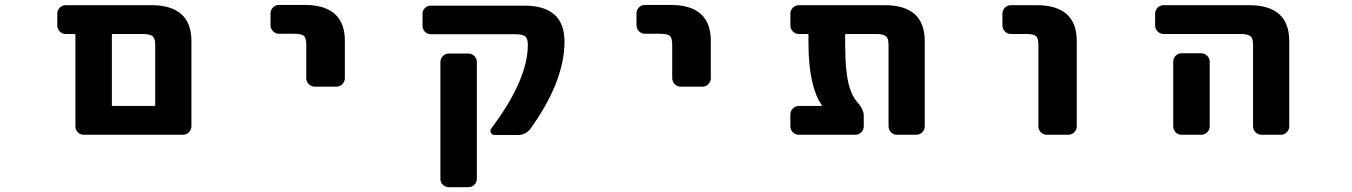

<svg xmlns="http://www.w3.org/2000/svg" viewBox="-20 -570 5540 787"><path d="M323.2 -17.6Q308.6 -17.6 298.8 -27.8Q289.1 -38.1 289.1 -52.7V-426.8Q289.1 -430.7 284.2 -430.7H250Q235.4 -430.7 225.1 -440.9Q214.8 -451.2 214.8 -465.8V-513.7Q214.8 -528.3 225.1 -538.6Q235.4 -548.8 250 -548.8H599.6Q764.6 -548.8 764.6 -401.4V-52.7Q764.6 -38.1 754.4 -27.8Q744.1 -17.6 729.5 -17.6ZM612.3 -135.7Q616.2 -135.7 616.2 -139.6V-384.8Q616.2 -412.1 606.4 -420.9Q594.7 -430.7 564.5 -430.7H442.4Q438.5 -430.7 438.5 -426.8V-139.6Q438.5 -135.7 442.4 -135.7Z M1270.5 -214.8Q1255.9 -214.8 1245.6 -225.1Q1235.4 -235.4 1235.4 -250V-385.7Q1235.4 -414.1 1225.6 -422.9Q1215.8 -431.6 1185.5 -431.6H1123Q1109.4 -431.6 1099.1 -441.9Q1088.9 -452.1 1088.9 -466.8V-514.6Q1088.9 -529.3 1099.1 -539.6Q1109.4 -549.8 1123 -549.8H1228.5Q1393.6 -549.8 1393.6 -402.3V-250Q1393.6 -235.4 1383.3 -225.1Q1373 -214.8 1359.4 -214.8Z M1819.3 197.3Q1805.7 197.3 1795.4 187.5Q1785.2 177.7 1785.2 163.1V-315.4Q1785.2 -330.1 1795.4 -340.3Q1805.7 -350.6 1819.3 -350.6H1899.4Q1914.1 -350.6 1924.3 -340.3Q1934.6 -330.1 1934.6 -315.4V163.1Q1934.6 177.7 1924.3 187.5Q1914.1 197.3 1899.4 197.3ZM2007.8 -16.6Q1997.1 -16.6 1992.2 -25.9Q1987.3 -35.2 1994.1 -43.9Q2143.6 -243.2 2143.6 -386.7Q2143.6 -411.1 2133.8 -419.9Q2123 -429.7 2093.8 -429.7H1746.1Q1731.4 -429.7 1721.7 -439.9Q1711.9 -450.2 1711.9 -463.9V-512.7Q1711.9 -527.3 1721.7 -537.1Q1731.4 -546.9 1746.1 -546.9H2128.9Q2293.9 -546.9 2293.9 -399.4Q2293.9 -314.5 2254.9 -218.8Q2220.7 -135.7 2156.2 -44.9Q2136.7 -16.6 2101.6 -16.6Z M2770.5 -214.8Q2755.9 -214.8 2745.6 -225.1Q2735.4 -235.4 2735.4 -250V-385.7Q2735.4 -414.1 2725.6 -422.9Q2715.8 -431.6 2685.5 -431.6H2623Q2609.4 -431.6 2599.1 -441.9Q2588.9 -452.1 2588.9 -466.8V-514.6Q2588.9 -529.3 2599.1 -539.6Q2609.4 -549.8 2623 -549.8H2728.5Q2893.6 -549.8 2893.6 -402.3V-250Q2893.6 -235.4 2883.3 -225.1Q2873 -214.8 2859.4 -214.8Z M3657.2 -17.6Q3642.6 -17.6 3632.3 -27.8Q3622.1 -38.1 3622.1 -52.7V-384.8Q3622.1 -412.1 3612.3 -420.9Q3600.6 -430.7 3571.3 -430.7H3448.2Q3444.3 -430.7 3444.3 -426.8V-393.6Q3444.3 -271.5 3461.9 -212.9Q3473.6 -174.8 3493.2 -152.3Q3520.5 -122.1 3520.5 -95.7V-52.7Q3520.5 -38.1 3510.3 -27.8Q3500 -17.6 3485.4 -17.6H3254.9Q3240.2 -17.6 3230 -27.8Q3219.7 -38.1 3219.7 -52.7V-100.6Q3219.7 -115.2 3230 -125.5Q3240.2 -135.7 3254.9 -135.7H3346.7Q3350.6 -135.7 3348.6 -138.7Q3323.2 -174.8 3310.5 -230.5Q3293.9 -296.9 3293.9 -393.6V-426.8Q3293.9 -430.7 3290 -430.7H3254.9Q3240.2 -430.7 3230 -440.9Q3219.7 -451.2 3219.7 -465.8V-513.7Q3219.7 -528.3 3230 -538.6Q3240.2 -548.8 3254.9 -548.8H3605.5Q3770.5 -548.8 3770.5 -401.4V-52.7Q3770.5 -38.1 3760.3 -27.8Q3750 -17.6 3735.4 -17.6Z M4271.5 -17.6Q4256.8 -17.6 4246.6 -27.8Q4236.3 -38.1 4236.3 -52.7V-384.8Q4236.3 -413.1 4226.6 -421.9Q4215.8 -430.7 4185.5 -430.7H4123Q4109.4 -430.7 4099.1 -440.9Q4088.9 -451.2 4088.9 -465.8V-513.7Q4088.9 -528.3 4099.1 -538.6Q4109.4 -548.8 4123 -548.8H4228.5Q4393.6 -548.8 4393.6 -401.4V-52.7Q4393.6 -38.1 4383.3 -27.8Q4373 -17.6 4359.4 -17.6Z M5151.4 -17.6Q5136.7 -17.6 5126.5 -27.8Q5116.2 -38.1 5116.2 -52.7V-384.8Q5116.2 -412.1 5106.4 -420.9Q5094.7 -430.7 5064.5 -430.7H4750Q4735.4 -430.7 4725.1 -440.9Q4714.8 -451.2 4714.8 -465.8V-513.7Q4714.8 -528.3 4725.1 -538.6Q4735.4 -548.8 4750 -548.8H5099.6Q5264.6 -548.8 5264.6 -401.4V-52.7Q5264.6 -38.1 5254.4 -27.8Q5244.1 -17.6 5229.5 -17.6ZM4823.2 -17.6Q4808.6 -17.6 4798.8 -27.8Q4789.1 -38.1 4789.1 -52.7V-317.4Q4789.1 -331.1 4798.8 -341.3Q4808.6 -351.6 4823.2 -351.6H4903.3Q4918 -351.6 4928.2 -341.3Q4938.5 -331.1 4938.5 -317.4V-52.7Q4938.5 -38.1 4928.2 -27.8Q4918 -17.6 4903.3 -17.6Z"/></svg>

Font: Rounded-L Mgen+ 1m bold
Style: Bold
Weight: 700
Designer: [Source Han Sans]
Ryoko NISHIZUKA  (kana & ideographs); Paul D. Hunt (Latin, Greek & Cyrillic); Wenlong ZHANG  (bopomofo
Version: Version 1.059.20150602